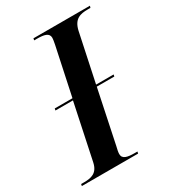

<svg xmlns="http://www.w3.org/2000/svg" viewBox="-200 -807 807 901"><g transform="rotate(-30 203.0 -357.0)"><path d="M-25 0H280L282 -10H267C229 -10 202 -15 202 -42C202 -52 205 -66 209 -82L269 -369H364L366 -379H271L326 -639C339 -696 372 -704 414 -704H428L431 -714H125L123 -704H138C176 -704 203 -699 203 -672C203 -666 201 -653 198 -638L143 -379H47L45 -369H140L77 -70C66 -17 32 -10 -8 -10H-23Z"/></g></svg>

Font: Noto Serif Display SemiCondensed SemiBold
Style: Italic
Weight: 600
Width: 4
Italic angle: -12°
Designer: Monotype Design Team
Foundry: Monotype Imaging Inc.
Version: Version 2.009